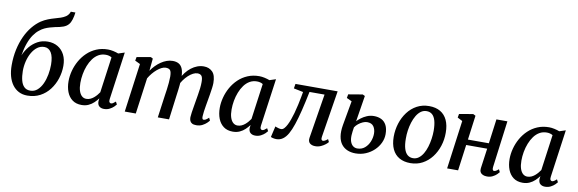

<svg xmlns="http://www.w3.org/2000/svg" viewBox="-57 -1355 5603 1860"><g transform="rotate(10 2744.0 -425.0)"><path d="M564.5 -862 559 -826.5Q551.5 -789 538.8 -763.5Q526 -738 502.5 -722.2Q479 -706.5 438.5 -697.5Q429 -695.5 417.8 -693.2Q406.5 -691 394.5 -688.5Q370.5 -683 345 -675.8Q319.5 -668.5 294.8 -657Q270 -645.5 246.5 -626Q218.5 -604.5 194.2 -569.2Q170 -534 151.5 -482.8Q133 -431.5 121.5 -362.5Q141.5 -410 174.2 -449.8Q207 -489.5 251.8 -513.8Q296.5 -538 352 -538Q408 -538 450.2 -512.8Q492.5 -487.5 516 -441.5Q539.5 -395.5 539.5 -332Q539.5 -268.5 519.8 -207.2Q500 -146 462.2 -96.5Q424.5 -47 369.5 -17.8Q314.5 11.5 244 11.5Q196.5 11.5 159.8 -7.5Q123 -26.5 97.2 -61.5Q71.5 -96.5 58.2 -145Q45 -193.5 45 -252.5Q45 -334.5 60.5 -406.2Q76 -478 103.5 -537.5Q131 -597 168 -642Q205 -687 247.5 -716Q280 -737 312.5 -749.8Q345 -762.5 376 -771Q407 -779.5 433.8 -788.5Q460.5 -797.5 481 -811Q501.5 -824.5 513.5 -847.5L519.5 -862ZM327 -481Q288.5 -481 258 -458.2Q227.5 -435.5 205.8 -397.2Q184 -359 172.5 -311.8Q161 -264.5 161 -216Q161.5 -164 171.5 -124.5Q181.5 -85 204 -62.8Q226.5 -40.5 264.5 -40.5Q304.5 -40.5 334 -66.5Q363.5 -92.5 382.8 -134.5Q402 -176.5 411 -225.8Q420 -275 420 -322.5Q419.5 -401.5 395 -441.2Q370.5 -481 327 -481Z M1037.5 -94.5Q1034.5 -72 1041 -63.2Q1047.5 -54.5 1056.5 -54.5Q1065.5 -54.5 1075.8 -60.8Q1086 -67 1101 -80.5L1115 -54Q1110 -46.5 1094.2 -31Q1078.5 -15.5 1054 -2.8Q1029.5 10 998.5 10Q969.5 10 951.5 -5.5Q933.5 -21 934 -54L937.5 -83.5Q920.5 -60.5 898 -39Q875.5 -17.5 845.8 -3.8Q816 10 778 10Q723 10 686.8 -17Q650.5 -44 632.5 -90.5Q614.5 -137 614.5 -195.5Q614.5 -246 628.2 -298.2Q642 -350.5 668.8 -398Q695.5 -445.5 734.8 -483Q774 -520.5 825.2 -542.2Q876.5 -564 939.5 -564Q963.5 -564 991.8 -557.8Q1020 -551.5 1041.5 -543L1103 -563ZM984.5 -494.5Q972 -502.5 957.2 -506.2Q942.5 -510 926.5 -510Q886.5 -510 855 -491.8Q823.5 -473.5 800.2 -441.8Q777 -410 761.2 -369.8Q745.5 -329.5 737.8 -285.8Q730 -242 730 -199.5Q730 -152.5 740.5 -120.8Q751 -89 769.5 -72.8Q788 -56.5 812.5 -56.5Q833.5 -56.5 851.8 -64.5Q870 -72.5 885.5 -85.5Q901 -98.5 913.8 -113.5Q926.5 -128.5 936 -143Z M1380.5 -552.5 1368.5 -430.5Q1386.5 -457.5 1410 -481.8Q1433.5 -506 1460.5 -524.5Q1487.5 -543 1516.5 -553.5Q1545.5 -564 1575.5 -564Q1611.5 -564 1635.8 -549.8Q1660 -535.5 1672.2 -505Q1684.5 -474.5 1685.5 -425Q1685.5 -419 1685.2 -412.2Q1685 -405.5 1684.5 -398.2Q1684 -391 1683 -383.5L1667 -403Q1684.5 -438.5 1707.5 -468Q1730.5 -497.5 1758.2 -519Q1786 -540.5 1817 -552.2Q1848 -564 1881.5 -564Q1933.5 -564 1966.5 -531Q1999.5 -498 1999.5 -421Q1999.5 -401.5 1995.5 -371Q1991.5 -340.5 1986 -307.5Q1980.5 -274.5 1975.5 -246Q1971 -220 1966 -191.2Q1961 -162.5 1957.2 -135Q1953.5 -107.5 1952.5 -86Q1952 -69 1955.8 -61.8Q1959.5 -54.5 1967 -54.5Q1977.5 -54.5 1989 -61Q2000.5 -67.5 2017.5 -83.5L2030 -57.5Q2025 -49.5 2008.5 -33.2Q1992 -17 1966.2 -3.5Q1940.5 10 1907 10Q1880 10 1864.8 1.5Q1849.5 -7 1843.5 -22Q1837.5 -37 1837.5 -56.5Q1838.5 -76 1842.5 -103.8Q1846.5 -131.5 1852 -162.5Q1857.5 -193.5 1862 -222.5Q1866.5 -250 1872.2 -283Q1878 -316 1881.8 -349.2Q1885.5 -382.5 1885.5 -410.5Q1885.5 -455.5 1872.5 -471.2Q1859.5 -487 1832.5 -487Q1812 -487 1789 -475.2Q1766 -463.5 1743 -442.2Q1720 -421 1699.8 -392.5Q1679.5 -364 1665 -331L1685 -396Q1684 -373 1681.5 -346.5Q1679 -320 1675.8 -293.8Q1672.5 -267.5 1669 -244L1637.5 0H1527L1557.5 -220.5Q1562 -249 1566.5 -282.2Q1571 -315.5 1574 -348.8Q1577 -382 1577 -409.5Q1576.5 -456.5 1563.8 -472Q1551 -487.5 1520 -487.5Q1501.5 -487.5 1480 -477Q1458.5 -466.5 1436.5 -448Q1414.5 -429.5 1394.5 -405.5Q1374.5 -381.5 1359 -354.5L1310.5 0H1202L1267 -479L1216 -503.5L1223 -540L1359.5 -563.5Z M2525 -94.5Q2522 -72 2528.5 -63.2Q2535 -54.5 2544 -54.5Q2553 -54.5 2563.2 -60.8Q2573.5 -67 2588.5 -80.5L2602.5 -54Q2597.5 -46.5 2581.8 -31Q2566 -15.5 2541.5 -2.8Q2517 10 2486 10Q2457 10 2439 -5.5Q2421 -21 2421.5 -54L2425 -83.5Q2408 -60.5 2385.5 -39Q2363 -17.5 2333.2 -3.8Q2303.5 10 2265.5 10Q2210.5 10 2174.2 -17Q2138 -44 2120 -90.5Q2102 -137 2102 -195.5Q2102 -246 2115.8 -298.2Q2129.5 -350.5 2156.2 -398Q2183 -445.5 2222.2 -483Q2261.5 -520.5 2312.8 -542.2Q2364 -564 2427 -564Q2451 -564 2479.2 -557.8Q2507.5 -551.5 2529 -543L2590.5 -563ZM2472 -494.5Q2459.5 -502.5 2444.8 -506.2Q2430 -510 2414 -510Q2374 -510 2342.5 -491.8Q2311 -473.5 2287.8 -441.8Q2264.5 -410 2248.8 -369.8Q2233 -329.5 2225.2 -285.8Q2217.5 -242 2217.5 -199.5Q2217.5 -152.5 2228 -120.8Q2238.5 -89 2257 -72.8Q2275.5 -56.5 2300 -56.5Q2321 -56.5 2339.2 -64.5Q2357.5 -72.5 2373 -85.5Q2388.5 -98.5 2401.2 -113.5Q2414 -128.5 2423.5 -143Z M3125 -90Q3122 -69.5 3127.8 -62Q3133.5 -54.5 3140.5 -54.5Q3149.5 -54.5 3160.8 -60Q3172 -65.5 3188 -79L3201 -52.5Q3194 -42.5 3175.8 -27.8Q3157.5 -13 3132 -1.5Q3106.5 10 3077 10Q3042.5 10 3022.8 -7.5Q3003 -25 3009 -62L3079.5 -498H2931.5Q2910 -392 2889.8 -310Q2869.5 -228 2849.5 -168.5Q2829.5 -109 2807.5 -70.5Q2786.5 -33 2758.2 -12.5Q2730 8 2693 8Q2678 8 2660.2 3.8Q2642.5 -0.5 2639 -4L2664 -111.5Q2667.5 -109.5 2677.2 -106Q2687 -102.5 2699.2 -99.2Q2711.5 -96 2723 -96Q2738.5 -96 2752.5 -111Q2766.5 -126 2779.2 -151Q2792 -176 2803.2 -207.8Q2814.5 -239.5 2824 -273Q2836 -316 2845.2 -358.5Q2854.5 -401 2860.8 -435Q2867 -469 2870 -486.5L2776.5 -505.5L2784 -551H3199Z M3472 11Q3428.5 11 3393 -3.8Q3357.5 -18.5 3334 -48.8Q3310.5 -79 3302.8 -126Q3295 -173 3306 -238L3349 -479.5L3298 -503.5L3304.5 -540L3443.5 -563.5L3466.5 -552.5L3425.5 -297Q3438.5 -311.5 3462.8 -330.2Q3487 -349 3519.2 -362.8Q3551.5 -376.5 3588 -376.5Q3629.5 -376.5 3661 -361Q3692.5 -345.5 3710.5 -311.5Q3728.5 -277.5 3728.5 -222.5Q3728.5 -178.5 3709 -136.8Q3689.5 -95 3654.5 -61.8Q3619.5 -28.5 3573 -8.8Q3526.5 11 3472 11ZM3481.5 -39Q3524.5 -39 3554.8 -64.5Q3585 -90 3601 -129.2Q3617 -168.5 3617 -208Q3617 -249.5 3597.5 -278.2Q3578 -307 3532.5 -307Q3513.5 -307 3490.8 -297Q3468 -287 3447.5 -270.5Q3427 -254 3415 -234.5Q3411.5 -215 3409.2 -195.5Q3407 -176 3405.5 -157Q3403.5 -117.5 3413.2 -91.2Q3423 -65 3440.8 -52Q3458.5 -39 3481.5 -39Z M4098 -564.5Q4163 -564.5 4208 -538Q4253 -511.5 4276.5 -461Q4300 -410.5 4300 -338Q4300.5 -270 4280.2 -207.2Q4260 -144.5 4222.2 -95.2Q4184.5 -46 4131.2 -17.2Q4078 11.5 4012 11.5Q3948 11.5 3902.8 -14.5Q3857.5 -40.5 3834 -90.5Q3810.5 -140.5 3810 -211.5Q3810 -281 3830 -344.2Q3850 -407.5 3887.5 -457.2Q3925 -507 3978.5 -535.8Q4032 -564.5 4098 -564.5ZM4082.5 -512Q4050.5 -512 4025.8 -493.8Q4001 -475.5 3982.8 -444.8Q3964.5 -414 3952.2 -375.2Q3940 -336.5 3934.2 -295.2Q3928.5 -254 3929 -215.5Q3929 -154.5 3941 -115.8Q3953 -77 3975.5 -58.5Q3998 -40 4029.5 -40Q4060.5 -40 4085 -58.2Q4109.5 -76.5 4127.8 -107.2Q4146 -138 4157.8 -176.8Q4169.5 -215.5 4175.5 -256.5Q4181.5 -297.5 4181.5 -336.5Q4181 -397 4169.8 -435.8Q4158.5 -474.5 4136.8 -493.2Q4115 -512 4082.5 -512Z M4809 -90Q4807 -71.5 4811.5 -63Q4816 -54.5 4823.5 -54.5Q4832 -54.5 4842.5 -59.8Q4853 -65 4869 -79L4882 -52.5Q4877 -45 4861.2 -29.8Q4845.5 -14.5 4821.2 -2.2Q4797 10 4766.5 10Q4743 10 4725.8 2.5Q4708.5 -5 4700 -20.2Q4691.5 -35.5 4694.5 -58L4722 -255.5H4515.5L4481 0H4373L4437.5 -477.5L4388.5 -503L4395 -539L4530.5 -562.5L4555 -550L4523 -310H4729L4761 -550.5H4869Z M5376 -94.5Q5373 -72 5379.5 -63.2Q5386 -54.5 5395 -54.5Q5404 -54.5 5414.2 -60.8Q5424.5 -67 5439.5 -80.5L5453.5 -54Q5448.5 -46.5 5432.8 -31Q5417 -15.5 5392.5 -2.8Q5368 10 5337 10Q5308 10 5290 -5.5Q5272 -21 5272.5 -54L5276 -83.5Q5259 -60.5 5236.5 -39Q5214 -17.5 5184.2 -3.8Q5154.5 10 5116.5 10Q5061.5 10 5025.2 -17Q4989 -44 4971 -90.5Q4953 -137 4953 -195.5Q4953 -246 4966.8 -298.2Q4980.5 -350.5 5007.2 -398Q5034 -445.5 5073.2 -483Q5112.5 -520.5 5163.8 -542.2Q5215 -564 5278 -564Q5302 -564 5330.2 -557.8Q5358.5 -551.5 5380 -543L5441.5 -563ZM5323 -494.5Q5310.5 -502.5 5295.8 -506.2Q5281 -510 5265 -510Q5225 -510 5193.5 -491.8Q5162 -473.5 5138.8 -441.8Q5115.5 -410 5099.8 -369.8Q5084 -329.5 5076.2 -285.8Q5068.5 -242 5068.5 -199.5Q5068.5 -152.5 5079 -120.8Q5089.5 -89 5108 -72.8Q5126.5 -56.5 5151 -56.5Q5172 -56.5 5190.2 -64.5Q5208.5 -72.5 5224 -85.5Q5239.5 -98.5 5252.2 -113.5Q5265 -128.5 5274.5 -143Z"/></g></svg>

Font: Merriweather 28pt Medium
Style: Italic
Weight: 500
Italic angle: -7.8°
Version: Version 2.101